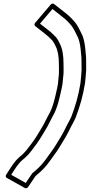

<svg xmlns="http://www.w3.org/2000/svg" viewBox="-20 -802 494 1055"><path d="M121.4 203.2 41.6 158.5C62.1 126.5 78.7 98.4 102.5 77.8L119.9 62.8C142.2 43.6 163.5 11.4 180.4 -10.5C195.6 -30.6 219.7 -71.5 230.4 -89.5C242.4 -106.8 266 -158.5 271.3 -166.1C271.6 -166.5 271.9 -167 272.1 -167.4C295.7 -209.5 307 -262.4 318.1 -313.2C320.2 -322.6 322 -331.7 323.4 -340C323.4 -340.3 323.4 -340.6 323.5 -340.8C324.3 -350.5 325.4 -361.9 326.5 -372.3C331.6 -406.1 328.5 -430.2 328.9 -457.9C328.6 -496 323.6 -532.7 309.3 -560.8C303.3 -573.7 296.7 -587 287.5 -597.8C287.4 -598 287.1 -598.3 287 -598.4C274 -611.6 259.1 -626.5 243.1 -638.3L199.8 -672.1L268.3 -752.6L312.6 -717.7C330.3 -704.5 349.3 -688 362.6 -672.2C362.8 -671.9 363.1 -671.7 363.2 -671.5C383.8 -651.1 395.4 -621.6 410.1 -592.5C418.8 -569.8 423.1 -539.3 425.3 -508.2C425.3 -507.9 425.4 -507.5 425.4 -507.3C429.5 -480.6 427 -445.4 428.2 -414.1C427.1 -392.3 424.1 -365.7 421.9 -343.6C411.2 -276.4 393.6 -216.9 372.5 -162.1C359.5 -132.6 351.5 -123.7 337.8 -93.5C337.7 -93.3 348 -113.8 338.1 -94.1C318.1 -54.2 310.9 -46 288.9 -8.9C270 23.3 250.8 45.5 230 75.9C212.5 99.6 197.2 115.8 178.2 132.2L158.5 149.2C157.5 150.1 156.4 151.3 155.8 152.3ZM116.7 231.1C121.8 234 130.1 232.1 134.4 225.7L175 165.5L193.1 149.8C213.9 131.9 230.6 114.3 250 88.1C270.3 58.4 289.8 36 310.3 1C331.4 -34.5 339.8 -44.8 360.4 -85.9C360.5 -86.1 360.6 -86.3 360.7 -86.5C372.9 -113.4 382.1 -124.6 395.7 -155.6C395.7 -155.8 395.9 -156 395.9 -156.2C417.9 -213.2 436.2 -275.8 447 -344C447 -344.2 447.1 -344.5 447.1 -344.8C449.2 -367.4 452.5 -394.8 453.5 -417.4C453.5 -417.6 453.5 -418.1 453.5 -418.5C452.3 -449 455.2 -482.4 450.5 -514.3C448.2 -545.5 443.7 -579.4 433.8 -605C433.7 -605.2 433.5 -605.6 433.4 -605.9C418.8 -634.5 408 -664.8 382.8 -690.2C368.5 -707 348 -724.9 330 -738.3L276.7 -780.2C271.7 -784.2 263.6 -782.7 258.8 -777.1L172.8 -676.1C168.5 -671 168 -662.8 173.2 -658.7L225.8 -617.7C240.6 -606.6 253.7 -593.7 267.3 -579.9C273.9 -571.9 280.1 -560.3 286.2 -547.2C298.3 -523.3 303.3 -489.8 303.6 -454.1C303.1 -425.2 305.9 -400.3 301.4 -372C301.4 -371.8 301.3 -371.5 301.3 -371.3C300.2 -359.9 299.3 -350.6 298.3 -339.6C297.2 -332.8 295.5 -323.8 293.4 -314.8C282.3 -264 271.1 -214.1 250.7 -177.3C241.7 -163.4 217.9 -112.1 210.1 -101.1C209.9 -100.8 209.6 -100.4 209.4 -100C198.2 -81.2 174.1 -40.7 161 -23.5C143.5 -0.6 121.9 30.6 105 45.2L87.6 60.2C55.2 88.2 35.2 126.2 13.8 158.3C10.1 163.8 10.7 171.9 16.6 175.1Z"/></svg>

Font: Tape
Style: Regular
Weight: 500
Foundry: Cannot Into Space Fonts
Version: Version 0.97